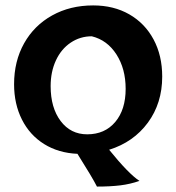

<svg xmlns="http://www.w3.org/2000/svg" viewBox="-20 -555 651 709"><path d="M383 -2Q455 87 495 113Q461 125 424 129.5Q387 134 338 134Q322 102 266 13Q196 10 143 -23Q90 -56 61 -113.5Q32 -171 32 -244Q32 -329 69 -395Q106 -461 172.5 -498Q239 -535 324 -535Q400 -535 457.5 -502Q515 -469 547 -409.5Q579 -350 579 -272Q579 -174 526 -102Q473 -30 383 -2ZM444 -227Q444 -301 410 -354Q376 -407 319 -421Q276 -421 241 -397.5Q206 -374 186.5 -332Q167 -290 167 -237Q167 -157 204 -108Q241 -59 302 -59Q367 -59 405.5 -104.5Q444 -150 444 -227Z"/></svg>

Font: Mirza
Style: Bold
Weight: 700
Designer: Arabic design by Kourosh Beigpour, Latin design by Eduardo Tunni, engineering by Lasse Fister
Version: Version 1.0010g